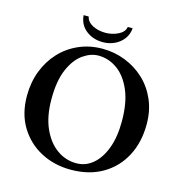

<svg xmlns="http://www.w3.org/2000/svg" viewBox="-118 -910 965 1025"><g transform="rotate(15 365.0 -397.5)"><path d="M694 -329Q694 -229 653.5 -152.5Q613 -76 539 -33Q465 10 364 10Q273 10 199 -29Q125 -68 81 -140Q37 -212 37 -311Q37 -385 61 -448Q85 -511 128.5 -558Q172 -605 232 -631.5Q292 -658 363 -658Q429 -658 489 -634.5Q549 -611 595 -568Q641 -525 667.5 -464.5Q694 -404 694 -329ZM351 -617Q309 -617 266.5 -587.5Q224 -558 196 -494Q168 -430 168 -328Q168 -234 197.5 -167.5Q227 -101 276 -66Q325 -31 384 -31Q435 -31 475 -64.5Q515 -98 538.5 -160.5Q562 -223 562 -310Q562 -412 533 -480Q504 -548 456 -582.5Q408 -617 351 -617ZM489 -805Q486 -770 466.5 -744.5Q447 -719 417 -705.5Q387 -692 354 -692Q299 -692 260.5 -722.5Q222 -753 218 -805H246Q252 -776 283 -760Q314 -744 354 -744Q391 -744 424 -760Q457 -776 462 -805Z"/></g></svg>

Font: Libertinus Serif SemiBold
Style: Regular
Weight: 600
Designer: Philipp H. Poll, Khaled Hosny
Foundry: Caleb Maclennan
Version: Version 7.051;RELEASE